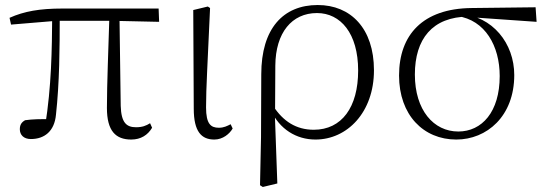

<svg xmlns="http://www.w3.org/2000/svg" viewBox="-20 -542 2179 765"><path d="M103 12C157 12 197 -19 203 -85C217 -212 218 -348 218 -482H188C187 -342 185 -198 160 -41L183 -67C141 -68 108 -67 80 -63C66 -55 59 -45 59 -27C59 -5 74 12 103 12ZM24 -444 204 -459H433L614 -455L612 -508H229C138 -508 76 -497 18 -471ZM503 14C541 14 569 -4 586 -33L578 -51C562 -41 547 -35 522 -35C484 -35 463 -53 461 -120L456 -482H416C412 -344 406 -209 406 -112C406 -20 441 14 503 14Z M834 14C868 14 895 -9 907 -30L899 -47C885 -40 872 -33 852 -33C820 -33 801 -48 801 -114C801 -195 807 -281 817 -510L808 -516L750 -502L752 -109C752 -17 783 14 834 14Z M1016 196 1027 203 1085 189 1075 -89 1076 -97 1077 -281C1078 -412 1143 -490 1243 -490C1337 -490 1407 -409 1407 -261C1407 -115 1342 -25 1230 -25C1160 -25 1108 -59 1069 -119L1056 -103H1059C1094 -27 1161 14 1237 14C1363 14 1470 -94 1470 -262C1470 -429 1377 -522 1246 -522C1108 -522 1021 -428 1021 -246L1020 5Z M1798 14C1919 14 2029 -78 2029 -243C2029 -369 1943 -478 1812 -487L1802 -478C1913 -462 1971 -359 1971 -239C1971 -96 1900 -18 1806 -18C1708 -18 1633 -103 1633 -245C1633 -386 1702 -475 1847 -476L1860 -473L2118 -455L2114 -513L1859 -510C1664 -508 1570 -403 1570 -241C1570 -84 1667 14 1798 14Z"/></svg>

Font: Source Han Serif CN VF
Style: Regular
Weight: 250
Designer: Ryoko NISHIZUKA 西塚涼子 (kana & ideographs); Frank Grießhammer (Latin, Greek & Cyrillic); Wenlong ZHANG 张文龙 (bopomofo); San
Foundry: Adobe
Version: Version 2.002;hotconv 1.1.0;makeotfexe 2.6.0